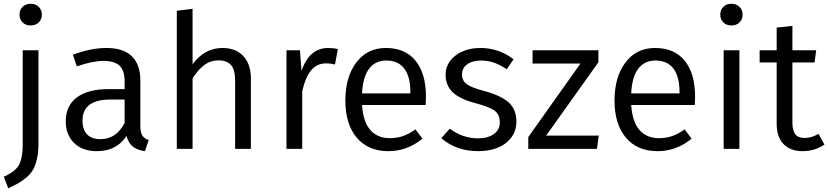

<svg xmlns="http://www.w3.org/2000/svg" viewBox="-25 -794 4417 1024"><path d="M138.2 -773.9Q165 -773.9 181.6 -757.6Q198.2 -741.2 198.2 -715.8Q198.2 -690.4 181.6 -674.3Q165 -658.2 138.2 -658.2Q111.8 -658.2 95.5 -674.6Q79.1 -690.9 79.1 -715.8Q79.1 -741.2 95.7 -757.6Q112.3 -773.9 138.2 -773.9ZM180.2 -525.9V-28.8Q180.2 14.6 173.3 47.9Q166.5 81.1 154.8 104.5Q143.1 127.9 121.8 147.2Q100.6 166.5 77.6 180.2Q54.7 193.8 19 210L-4.9 148.9Q18.6 137.7 32.5 128.9Q46.4 120.1 60.1 106.7Q73.7 93.3 80.8 76.4Q87.9 59.6 92 34.7Q96.2 9.8 96.2 -23.9V-525.9Z M723.6 -121.1Q723.6 -86.9 734.4 -70.8Q745.1 -54.7 768.1 -46.9L748 12.2Q708 6.8 684.1 -11.7Q660.2 -30.3 649.9 -68.8Q596.2 12.2 491.7 12.2Q414.6 12.2 370.1 -31.5Q325.7 -75.2 325.7 -147Q325.7 -230.5 385.3 -274.7Q444.8 -318.8 553.7 -318.8H639.6V-360.8Q639.6 -418.5 612.3 -443.8Q585 -469.2 526.9 -469.2Q468.3 -469.2 384.8 -439.9L363.8 -502Q459 -538.1 542 -538.1Q633.8 -538.1 678.7 -493.4Q723.6 -448.7 723.6 -365.2ZM510.7 -51.8Q594.7 -51.8 639.6 -138.2V-263.2H564.9Q415 -263.2 415 -150.9Q415 -102.5 439.5 -77.1Q463.9 -51.8 510.7 -51.8Z M1161.6 -538.1Q1232.4 -538.1 1272.7 -494.9Q1313 -451.7 1313 -377V0H1229V-365.2Q1229 -423.3 1206.5 -447.8Q1184.1 -472.2 1140.6 -472.2Q1098.1 -472.2 1064.7 -447.3Q1031.2 -422.4 1002 -376V0H918V-736.8L1002 -747.1V-451.2Q1065.9 -538.1 1161.6 -538.1Z M1724.6 -538.1Q1754.4 -538.1 1776.9 -532.2L1761.7 -450.2Q1737.8 -456.1 1715.8 -456.1Q1666 -456.1 1635.5 -420.4Q1605 -384.8 1586.9 -308.1V0H1502.9V-525.9H1574.7L1583 -416Q1625 -538.1 1724.6 -538.1Z M2246.6 -279.8Q2246.6 -256.3 2244.6 -233.9H1905.8Q1912.1 -142.6 1950.7 -99.9Q1989.3 -57.1 2052.7 -57.1Q2091.8 -57.1 2123.8 -68.1Q2155.8 -79.1 2190.9 -104L2228 -54.2Q2146 12.2 2046.9 12.2Q1938.5 12.2 1877.7 -59.8Q1816.9 -131.8 1816.9 -257.8Q1816.9 -383.3 1875.2 -460.7Q1933.6 -538.1 2032.7 -538.1Q2136.7 -538.1 2191.7 -469.7Q2246.6 -401.4 2246.6 -279.8ZM2163.6 -295.9V-304.2Q2163.6 -384.8 2131.3 -428Q2099.1 -471.2 2034.7 -471.2Q1977.5 -471.2 1944.1 -428.2Q1910.6 -385.3 1905.8 -295.9Z M2537.6 -538.1Q2635.3 -538.1 2713.9 -478L2677.7 -424.8Q2641.1 -448.7 2609.1 -460Q2577.1 -471.2 2541 -471.2Q2494.6 -471.2 2466.8 -450.9Q2439 -430.7 2439 -397Q2439 -363.8 2464.1 -345.2Q2489.3 -326.7 2555.7 -309.1Q2643.6 -286.1 2686.3 -249Q2729 -211.9 2729 -146Q2729 -94.7 2700 -58.1Q2670.9 -21.5 2625.7 -4.6Q2580.6 12.2 2525.9 12.2Q2408.2 12.2 2328.6 -57.1L2374 -107.9Q2442.9 -56.2 2523.9 -56.2Q2576.7 -56.2 2608.6 -78.9Q2640.6 -101.6 2640.6 -141.1Q2640.6 -182.1 2614.5 -202.6Q2588.4 -223.1 2509.8 -244.1Q2426.3 -266.1 2388.9 -302.5Q2351.6 -338.9 2351.6 -395Q2351.6 -457 2404.3 -497.6Q2457 -538.1 2537.6 -538.1Z M3166.5 -525.9V-461.9L2887.7 -70.8H3168.5L3158.7 0H2792.5V-63L3070.8 -455.1H2815.4V-525.9Z M3682.1 -279.8Q3682.1 -256.3 3680.2 -233.9H3341.3Q3347.7 -142.6 3386.2 -99.9Q3424.8 -57.1 3488.3 -57.1Q3527.3 -57.1 3559.3 -68.1Q3591.3 -79.1 3626.5 -104L3663.6 -54.2Q3581.5 12.2 3482.4 12.2Q3374 12.2 3313.2 -59.8Q3252.4 -131.8 3252.4 -257.8Q3252.4 -383.3 3310.8 -460.7Q3369.1 -538.1 3468.3 -538.1Q3572.3 -538.1 3627.2 -469.7Q3682.1 -401.4 3682.1 -279.8ZM3599.1 -295.9V-304.2Q3599.1 -384.8 3566.9 -428Q3534.7 -471.2 3470.2 -471.2Q3413.1 -471.2 3379.6 -428.2Q3346.2 -385.3 3341.3 -295.9Z M3875.5 -773.9Q3902.3 -773.9 3918.9 -757.6Q3935.5 -741.2 3935.5 -715.8Q3935.5 -690.4 3918.9 -674.3Q3902.3 -658.2 3875.5 -658.2Q3849.1 -658.2 3832.8 -674.6Q3816.4 -690.9 3816.4 -715.8Q3816.4 -741.2 3833 -757.6Q3849.6 -773.9 3875.5 -773.9ZM3918.5 -525.9V0H3834.5V-525.9Z M4340.3 -80.1 4372.1 -22.9Q4319.8 12.2 4256.3 12.2Q4190.4 12.2 4153.8 -25.6Q4117.2 -63.5 4117.2 -134.8V-460.9H4026.4V-525.9H4117.2V-647L4201.2 -655.8V-525.9H4328.1L4319.3 -460.9H4201.2V-139.2Q4201.2 -97.2 4216.8 -77.6Q4232.4 -58.1 4267.1 -58.1Q4302.7 -58.1 4340.3 -80.1Z"/></svg>

Font: Fira Sans Book
Style: Regular
Weight: 350
Designer: Carrois Corporate & Edenspiekermann AG
Foundry: Carrois Corporate GbR & Edenspiekermann AG
Version: Version 4.203;PS 004.203;hotconv 1.0.88;makeotf.lib2.5.64775